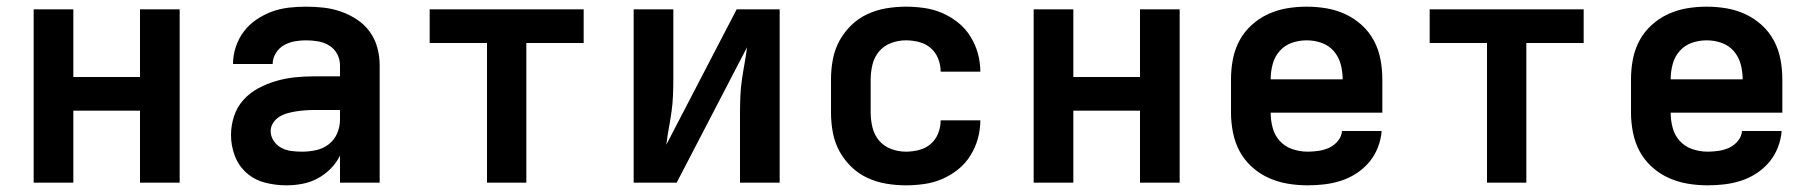

<svg xmlns="http://www.w3.org/2000/svg" viewBox="-20 -548 5440 576"><path d="M81 0V-520H200V-317H400V-520H519V0H400V-216H200V0Z M839 8Q807 8 775.5 0Q744 -8 720 -29Q696 -50 684.5 -80.5Q673 -111 673 -143Q673 -171 682 -199Q691 -227 710.5 -248.5Q730 -270 755.5 -283.5Q781 -297 808.5 -305Q836 -313 864.5 -316Q893 -319 922 -319H1000V-352Q1000 -370 991.5 -386Q983 -402 967.5 -411.5Q952 -421 934 -424Q916 -427 898 -427Q881 -427 864 -424Q847 -421 832 -412.5Q817 -404 807.5 -388.5Q798 -373 798 -356H679Q679 -356 679 -356Q679 -356 679 -356Q679 -382 687.5 -407.5Q696 -433 711.5 -453.5Q727 -474 749 -489Q771 -504 795.5 -513Q820 -522 846 -525Q872 -528 898 -528Q925 -528 951.5 -525Q978 -522 1003.5 -513Q1029 -504 1051.5 -489Q1074 -474 1089.5 -452.5Q1105 -431 1112 -405Q1119 -379 1119 -352V0H1000V-81Q989 -59 971.5 -41.5Q954 -24 932.5 -12.5Q911 -1 887 3.5Q863 8 839 8ZM886 -93Q907 -93 928 -97.5Q949 -102 966 -115Q983 -128 991.5 -148Q1000 -168 1000 -189V-218H922Q909 -218 895.5 -217Q882 -216 869 -214Q856 -212 843 -208.5Q830 -205 818.5 -198Q807 -191 799.5 -179.5Q792 -168 792 -155Q792 -139 801 -125.5Q810 -112 824 -104.5Q838 -97 854 -95Q870 -93 886 -93Z M1441 0V-419H1269V-520H1731V-419H1559V0Z M1881 0V-520H2000V-312Q2000 -287 1999 -262Q1998 -237 1994.5 -212.5Q1991 -188 1986.5 -163.5Q1982 -139 1979 -114L2190 -520H2319V0H2200V-208Q2200 -233 2201 -258Q2202 -283 2205.5 -307.5Q2209 -332 2213.5 -356.5Q2218 -381 2221 -406L2010 0Z M2698 8Q2668 8 2638.5 3Q2609 -2 2582 -14.5Q2555 -27 2533.5 -48Q2512 -69 2498 -95Q2484 -121 2478.5 -150.5Q2473 -180 2473 -210V-310Q2473 -340 2478.5 -369.5Q2484 -399 2498 -425Q2512 -451 2533.5 -472Q2555 -493 2582 -505.5Q2609 -518 2638.5 -523Q2668 -528 2698 -528Q2725 -528 2753 -524Q2781 -520 2806.5 -509Q2832 -498 2854 -480.5Q2876 -463 2891 -439Q2906 -415 2913.5 -388Q2921 -361 2921 -333Q2921 -333 2921 -333Q2921 -333 2921 -333H2802Q2802 -333 2802 -333Q2802 -333 2802 -333Q2802 -353 2794.5 -372Q2787 -391 2772 -404Q2757 -417 2737 -422Q2717 -427 2698 -427Q2675 -427 2653.5 -419Q2632 -411 2617.5 -394Q2603 -377 2597.5 -354.5Q2592 -332 2592 -310V-210Q2592 -188 2597.5 -165.5Q2603 -143 2617.5 -126Q2632 -109 2653.5 -101Q2675 -93 2698 -93Q2717 -93 2737 -98Q2757 -103 2772 -116Q2787 -129 2794.5 -148Q2802 -167 2802 -187Q2802 -187 2802 -187Q2802 -187 2802 -187H2921Q2921 -187 2921 -187Q2921 -187 2921 -187Q2921 -159 2913.5 -132Q2906 -105 2891 -81Q2876 -57 2854 -39.5Q2832 -22 2806.5 -11Q2781 0 2753 4Q2725 8 2698 8Z M3081 0V-520H3200V-317H3400V-520H3519V0H3400V-216H3200V0Z M3903 8Q3873 8 3843 3Q3813 -2 3785.5 -14.5Q3758 -27 3735.5 -47.5Q3713 -68 3699 -94Q3685 -120 3679 -150Q3673 -180 3673 -210V-310Q3673 -340 3678.5 -369.5Q3684 -399 3698 -425.5Q3712 -452 3734.5 -472.5Q3757 -493 3784 -505.5Q3811 -518 3840.5 -523Q3870 -528 3900 -528Q3930 -528 3959.5 -523Q3989 -518 4016 -505.5Q4043 -493 4065.5 -472.5Q4088 -452 4102 -425.5Q4116 -399 4121.5 -369.5Q4127 -340 4127 -310V-210H3792Q3792 -187 3798 -164.5Q3804 -142 3819.5 -125Q3835 -108 3857.5 -100.5Q3880 -93 3903 -93Q3919 -93 3936 -95.5Q3953 -98 3968 -105Q3983 -112 3994 -125.5Q4005 -139 4006 -155H4125Q4123 -130 4113.5 -105.5Q4104 -81 4087.5 -61.5Q4071 -42 4049.5 -28Q4028 -14 4003.5 -6Q3979 2 3953.5 5Q3928 8 3903 8ZM3792 -310H4008Q4008 -333 4002 -355.5Q3996 -378 3981 -395Q3966 -412 3944.5 -419.5Q3923 -427 3900 -427Q3877 -427 3855.5 -419.5Q3834 -412 3819 -395Q3804 -378 3798 -355.5Q3792 -333 3792 -310Z M4441 0V-419H4269V-520H4731V-419H4559V0Z M5103 8Q5073 8 5043 3Q5013 -2 4985.5 -14.5Q4958 -27 4935.5 -47.5Q4913 -68 4899 -94Q4885 -120 4879 -150Q4873 -180 4873 -210V-310Q4873 -340 4878.5 -369.5Q4884 -399 4898 -425.5Q4912 -452 4934.5 -472.5Q4957 -493 4984 -505.5Q5011 -518 5040.5 -523Q5070 -528 5100 -528Q5130 -528 5159.5 -523Q5189 -518 5216 -505.5Q5243 -493 5265.5 -472.5Q5288 -452 5302 -425.5Q5316 -399 5321.5 -369.5Q5327 -340 5327 -310V-210H4992Q4992 -187 4998 -164.5Q5004 -142 5019.5 -125Q5035 -108 5057.5 -100.5Q5080 -93 5103 -93Q5119 -93 5136 -95.5Q5153 -98 5168 -105Q5183 -112 5194 -125.5Q5205 -139 5206 -155H5325Q5323 -130 5313.5 -105.5Q5304 -81 5287.5 -61.5Q5271 -42 5249.5 -28Q5228 -14 5203.5 -6Q5179 2 5153.5 5Q5128 8 5103 8ZM4992 -310H5208Q5208 -333 5202 -355.5Q5196 -378 5181 -395Q5166 -412 5144.5 -419.5Q5123 -427 5100 -427Q5077 -427 5055.5 -419.5Q5034 -412 5019 -395Q5004 -378 4998 -355.5Q4992 -333 4992 -310Z"/></svg>

Font: Iosevka Custom Extended
Style: Bold
Weight: 700
Width: 7
Monospace: yes
Designer: Belleve Invis
Foundry: Belleve Invis
Version: Version 11.2.4; ttfautohint (v1.8.4)